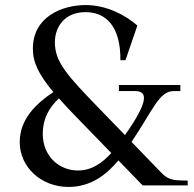

<svg xmlns="http://www.w3.org/2000/svg" viewBox="-20 -733 766 759"><path d="M722 0V-19L690 -20C653 -21 636 -31 616 -52L500 -172C586 -300 609 -373 667 -373H693V-397H450V-373H514C563 -373 570 -335 474 -199L379 -297C243 -437 197 -488 197 -566C197 -625 234 -685 318 -685C399 -685 457 -629 456 -495H476L523 -632C478 -672 402 -713 319 -713C223 -713 110 -665 110 -541C110 -486 132 -440 191 -369C125 -325 58 -264 58 -171C58 -72 143 6 251 6C342 6 404 -46 448 -99L544 0ZM149 -205C149 -263 174 -308 213 -344C233 -321 257 -296 285 -267L420 -128C385 -90 344 -59 288 -59C216 -59 149 -113 149 -205Z"/></svg>

Font: Ortica Linear
Style: Regular
Weight: 400
Designer: Benedetta Bovani
Foundry: Collletttivo
Version: Version 2.000;Glyphs 3.1.2 (3151)